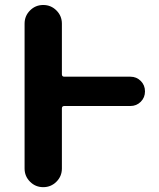

<svg xmlns="http://www.w3.org/2000/svg" viewBox="-20 -775 639 774"><path d="M505.9 -465.8Q530.3 -465.8 547.4 -448.7Q564.5 -431.6 564.5 -406.7Q564.5 -381.8 547.4 -364.7Q530.3 -347.7 505.9 -347.7H239.3Q229.5 -347.7 229.5 -337.9V-95.7Q229.5 -64.5 207.5 -42.5Q185.5 -20.5 154.3 -20.5Q123 -20.5 101.1 -42.5Q79.1 -64.5 79.1 -95.7V-679.7Q79.1 -710.9 101.1 -732.9Q123 -754.9 154.3 -754.9Q185.5 -754.9 207.5 -732.9Q229.5 -710.9 229.5 -679.7V-475.6Q229.5 -465.8 239.3 -465.8Z"/></svg>

Font: Gen Jyuu GothicX Bold
Style: Bold
Weight: 700
Designer: Ryoko NISHIZUKA (kana &amp; ideographs); Paul D. Hunt (Latin, Greek &amp; Cyrillic); Wenlong ZHANG (bopomofo); Sandoll C
Version: Version 1.058.20140828